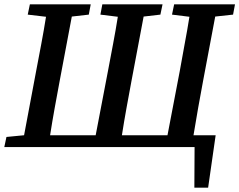

<svg xmlns="http://www.w3.org/2000/svg" viewBox="-33 -684 1113 893"><path d="M767 -616 777 -664H1060L1051 -616L968 -607L912 -310Q888 -183 867 -55H970L935 189H871L872 0H-13L-3 -47L79 -55L135 -353Q147 -416 159 -479.5Q171 -543 181 -606L96 -616L106 -664H389L380 -616L301 -607L245 -310Q233 -246 221.5 -182.5Q210 -119 200 -55H412L469 -353Q481 -417 493 -480Q505 -543 515 -606L434 -616L443 -664H723L713 -616L635 -607L579 -310Q567 -246 555.5 -182.5Q544 -119 534 -55H746L803 -353Q814 -417 826 -480Q838 -543 848 -606Z"/></svg>

Font: Source Serif 4 Semibold
Style: Italic
Weight: 600
Italic angle: -12°
Designer: Frank Grießhammer
Foundry: Adobe
Version: Version 4.005;hotconv 1.1.0;makeotfexe 2.6.0